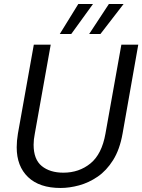

<svg xmlns="http://www.w3.org/2000/svg" viewBox="-20 -922 707 954"><path d="M281 12Q176 12 119.5 -42Q63 -96 63 -190Q63 -222 69 -258L148 -700H232L153 -258Q150 -243 148.5 -229.5Q147 -216 147 -203Q147 -130 187.5 -97Q228 -64 295 -64Q373 -64 429.5 -110Q486 -156 504 -258L583 -700H667L589 -258Q575 -179 542 -126.5Q509 -74 465 -44Q421 -14 373 -1Q325 12 281 12ZM423 -753 521 -902H594L479 -753ZM277 -753 369 -902H442L334 -753Z"/></svg>

Font: Rethink Sans
Style: Italic
Weight: 400
Italic angle: -10°
Designer: The Rethink Sans project authors (Hans Thiessen). DM Sans designed by Colophon Foundry.
Foundry: Rethink Communications LLC
Version: Version 1.001